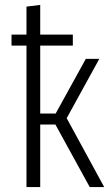

<svg xmlns="http://www.w3.org/2000/svg" viewBox="-20 -763 456 783"><path d="M252 -281 405 0H346L206 -255H144V0H88V-577H27V-622H88V-736L144 -743V-622H277V-577H144V-300H207L330 -523H385Z"/></svg>

Font: Fira Sans Extra Condensed Light
Style: Regular
Weight: 300
Width: 1
Designer: Carrois Corporate & Edenspiekermann AG
Foundry: Carrois Corporate GbR & Edenspiekermann AG
Version: Version 4.203